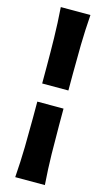

<svg xmlns="http://www.w3.org/2000/svg" viewBox="-157 -933 640 1164"><g transform="rotate(15 163.0 -350.5)"><path d="M81.1 -407.7V-511.2Q81.1 -603 79.3 -693.4Q77.6 -783.7 70.3 -884.3H256.3Q249 -783.7 247.3 -693.4Q245.6 -603 245.6 -511.2V-407.7ZM70.3 183.1Q77.6 82.5 79.3 -8.1Q81.1 -98.6 81.1 -190.4V-293.9H245.6V-190.4Q245.6 -98.6 247.3 -8.1Q249 82.5 256.3 183.1Z"/></g></svg>

Font: Pinar-DS3-FD ExtraBold
Style: Regular
Weight: 800
Designer: Amin Abedi
Version: Version 3.000